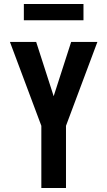

<svg xmlns="http://www.w3.org/2000/svg" viewBox="-20 -946 540 966"><path d="M188 0V-313L30 -735H162L250 -462L338 -735H470L312 -313V0ZM100 -844V-926H400V-844Z"/></svg>

Font: Iosevka Extrabold
Style: Regular
Weight: 800
Monospace: yes
Designer: Belleve Invis
Foundry: Belleve Invis
Version: Version 32.5.0; ttfautohint (v1.8.4)